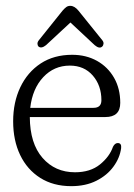

<svg xmlns="http://www.w3.org/2000/svg" viewBox="-20 -627 459 657"><path d="M391.5 -275Q391.5 -226.5 340.5 -226.5H82Q82.5 -136 125.5 -86.8Q168.5 -37.5 236.5 -37.5Q289 -37.5 322 -64.2Q355 -91 366.5 -124.5Q373 -137.5 383 -137.5Q396.5 -137.5 394.5 -120Q390 -86.5 368.2 -56.8Q346.5 -27 309.8 -8.5Q273 10 224 10Q162.5 10 117.8 -18.2Q73 -46.5 49 -96.5Q25 -146.5 25 -212Q25 -277 49.5 -328.5Q74 -380 119.2 -409.8Q164.5 -439.5 227 -439.5Q274.5 -439.5 311.8 -418.8Q349 -398 370.2 -361Q391.5 -324 391.5 -275ZM219 -402.5Q165 -402.5 128 -363Q91 -323.5 83.5 -258H300Q327 -258 327 -284Q327 -334.5 297.5 -368.5Q268 -402.5 219 -402.5ZM329.5 -467.5Q320 -459 304 -472.5L221 -550L137.5 -472.5Q122 -460 112 -467.5Q108.5 -471 108.2 -477.2Q108 -483.5 113.5 -490L194 -590.5Q201 -598.5 206.8 -602.8Q212.5 -607 220.5 -607Q235 -607 248.5 -590.5L329.5 -490Q335 -483.5 334.2 -477.2Q333.5 -471 329.5 -467.5Z"/></svg>

Font: Fraunces 144pt SuperSoft Light
Style: Regular
Weight: 300
Version: Version 1.000;[0bf87f6ff]